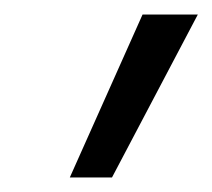

<svg xmlns="http://www.w3.org/2000/svg" viewBox="-20 -682 292 264"><path d="M76 -438 176 -662H252L134 -438Z"/></svg>

Font: Ysabeau Infant Medium
Style: Italic
Weight: 500
Italic angle: -12°
Designer: Christian Thalmann (Catharsis Fonts)
Version: Version 2.001;gftools[0.9.30]; featfreeze: ss01,ss02,lnum